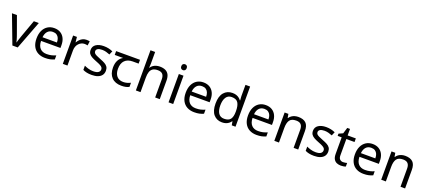

<svg xmlns="http://www.w3.org/2000/svg" viewBox="75 -2081 7562 3413"><g transform="rotate(20 3856.5 -375.0)"><path d="M203 0 0 -536H94L208 -220Q216 -198 225 -171Q234 -144 241 -119.5Q248 -95 251 -78H255Q259 -95 266.5 -120Q274 -145 283.5 -172Q293 -199 300 -220L414 -536H508L304 0Z M800 -546Q869 -546 918.5 -516Q968 -486 994.5 -431.5Q1021 -377 1021 -304V-251H654Q656 -160 700.5 -112.5Q745 -65 825 -65Q876 -65 915.5 -74.5Q955 -84 997 -102V-25Q956 -7 916 1.5Q876 10 821 10Q745 10 686.5 -21Q628 -52 595.5 -113.5Q563 -175 563 -264Q563 -352 592.5 -415Q622 -478 675.5 -512Q729 -546 800 -546ZM799 -474Q736 -474 699.5 -433.5Q663 -393 656 -321H929Q929 -367 915 -401Q901 -435 872.5 -454.5Q844 -474 799 -474Z M1407 -546Q1422 -546 1439.5 -544.5Q1457 -543 1470 -540L1459 -459Q1446 -462 1430.5 -464Q1415 -466 1401 -466Q1370 -466 1342 -453Q1314 -440 1292 -416.5Q1270 -393 1257.5 -360Q1245 -327 1245 -286V0H1157V-536H1229L1239 -438H1243Q1260 -468 1284 -492.5Q1308 -517 1339 -531.5Q1370 -546 1407 -546Z M1919 -148Q1919 -96 1893 -61Q1867 -26 1819 -8Q1771 10 1705 10Q1649 10 1608.5 1Q1568 -8 1537 -24V-104Q1569 -88 1614.5 -74.5Q1660 -61 1707 -61Q1774 -61 1804 -82.5Q1834 -104 1834 -140Q1834 -160 1823 -176Q1812 -192 1783.5 -208Q1755 -224 1702 -244Q1650 -264 1613 -284Q1576 -304 1556 -332Q1536 -360 1536 -404Q1536 -472 1591.5 -509Q1647 -546 1737 -546Q1786 -546 1828.5 -536.5Q1871 -527 1908 -510L1878 -440Q1844 -454 1807 -464Q1770 -474 1731 -474Q1677 -474 1648.5 -456.5Q1620 -439 1620 -409Q1620 -387 1633 -371.5Q1646 -356 1676.5 -341.5Q1707 -327 1758 -307Q1809 -288 1845 -268Q1881 -248 1900 -219.5Q1919 -191 1919 -148Z M2265 10Q2147 10 2082 -57Q2017 -124 2017 -245Q2017 -325 2046 -380.5Q2075 -436 2129 -465H1970V-537H2422V-465H2309Q2215 -465 2161.5 -411.5Q2108 -358 2108 -252Q2108 -165 2151 -114.5Q2194 -64 2274 -64Q2311 -64 2345 -73.5Q2379 -83 2411 -99V-21Q2382 -5 2347 2.5Q2312 10 2265 10Z M2627 -537Q2627 -518 2625.5 -498Q2624 -478 2622 -462H2628Q2645 -490 2671 -508Q2697 -526 2729 -535.5Q2761 -545 2795 -545Q2860 -545 2903.5 -524.5Q2947 -504 2969 -461Q2991 -418 2991 -349V0H2904V-343Q2904 -408 2875 -440Q2846 -472 2784 -472Q2724 -472 2690 -449.5Q2656 -427 2641.5 -383.5Q2627 -340 2627 -277V0H2539V-760H2627Z M3245 -536V0H3157V-536ZM3202 -737Q3222 -737 3237.5 -723.5Q3253 -710 3253 -681Q3253 -653 3237.5 -639Q3222 -625 3202 -625Q3180 -625 3165 -639Q3150 -653 3150 -681Q3150 -710 3165 -723.5Q3180 -737 3202 -737Z M3622 -546Q3691 -546 3740.5 -516Q3790 -486 3816.5 -431.5Q3843 -377 3843 -304V-251H3476Q3478 -160 3522.5 -112.5Q3567 -65 3647 -65Q3698 -65 3737.5 -74.5Q3777 -84 3819 -102V-25Q3778 -7 3738 1.5Q3698 10 3643 10Q3567 10 3508.5 -21Q3450 -52 3417.5 -113.5Q3385 -175 3385 -264Q3385 -352 3414.5 -415Q3444 -478 3497.5 -512Q3551 -546 3622 -546ZM3621 -474Q3558 -474 3521.5 -433.5Q3485 -393 3478 -321H3751Q3751 -367 3737 -401Q3723 -435 3694.5 -454.5Q3666 -474 3621 -474Z M4169 10Q4069 10 4009 -59.5Q3949 -129 3949 -267Q3949 -405 4009.5 -475.5Q4070 -546 4170 -546Q4212 -546 4243 -535.5Q4274 -525 4297 -507Q4320 -489 4336 -467H4342Q4341 -480 4338.5 -505.5Q4336 -531 4336 -546V-760H4424V0H4353L4340 -72H4336Q4320 -49 4297 -30.5Q4274 -12 4242.5 -1Q4211 10 4169 10ZM4183 -63Q4268 -63 4302.5 -109.5Q4337 -156 4337 -250V-266Q4337 -366 4304 -419.5Q4271 -473 4182 -473Q4111 -473 4075.5 -416.5Q4040 -360 4040 -265Q4040 -169 4075.5 -116Q4111 -63 4183 -63Z M4801 -546Q4870 -546 4919.5 -516Q4969 -486 4995.5 -431.5Q5022 -377 5022 -304V-251H4655Q4657 -160 4701.5 -112.5Q4746 -65 4826 -65Q4877 -65 4916.5 -74.5Q4956 -84 4998 -102V-25Q4957 -7 4917 1.5Q4877 10 4822 10Q4746 10 4687.5 -21Q4629 -52 4596.5 -113.5Q4564 -175 4564 -264Q4564 -352 4593.5 -415Q4623 -478 4676.5 -512Q4730 -546 4801 -546ZM4800 -474Q4737 -474 4700.5 -433.5Q4664 -393 4657 -321H4930Q4930 -367 4916 -401Q4902 -435 4873.5 -454.5Q4845 -474 4800 -474Z M5416 -546Q5512 -546 5561 -499.5Q5610 -453 5610 -349V0H5523V-343Q5523 -408 5494 -440Q5465 -472 5403 -472Q5314 -472 5280 -422Q5246 -372 5246 -278V0H5158V-536H5229L5242 -463H5247Q5265 -491 5291.5 -509.5Q5318 -528 5350 -537Q5382 -546 5416 -546Z M6125 -148Q6125 -96 6099 -61Q6073 -26 6025 -8Q5977 10 5911 10Q5855 10 5814.5 1Q5774 -8 5743 -24V-104Q5775 -88 5820.5 -74.5Q5866 -61 5913 -61Q5980 -61 6010 -82.5Q6040 -104 6040 -140Q6040 -160 6029 -176Q6018 -192 5989.5 -208Q5961 -224 5908 -244Q5856 -264 5819 -284Q5782 -304 5762 -332Q5742 -360 5742 -404Q5742 -472 5797.5 -509Q5853 -546 5943 -546Q5992 -546 6034.5 -536.5Q6077 -527 6114 -510L6084 -440Q6050 -454 6013 -464Q5976 -474 5937 -474Q5883 -474 5854.5 -456.5Q5826 -439 5826 -409Q5826 -387 5839 -371.5Q5852 -356 5882.5 -341.5Q5913 -327 5964 -307Q6015 -288 6051 -268Q6087 -248 6106 -219.5Q6125 -191 6125 -148Z M6434 -62Q6454 -62 6475 -65.5Q6496 -69 6509 -73V-6Q6495 1 6469 5.5Q6443 10 6419 10Q6377 10 6341.5 -4.5Q6306 -19 6284 -55Q6262 -91 6262 -156V-468H6186V-510L6263 -545L6298 -659H6350V-536H6505V-468H6350V-158Q6350 -109 6373.5 -85.5Q6397 -62 6434 -62Z M6823 -546Q6892 -546 6941.5 -516Q6991 -486 7017.5 -431.5Q7044 -377 7044 -304V-251H6677Q6679 -160 6723.5 -112.5Q6768 -65 6848 -65Q6899 -65 6938.5 -74.5Q6978 -84 7020 -102V-25Q6979 -7 6939 1.5Q6899 10 6844 10Q6768 10 6709.5 -21Q6651 -52 6618.5 -113.5Q6586 -175 6586 -264Q6586 -352 6615.5 -415Q6645 -478 6698.5 -512Q6752 -546 6823 -546ZM6822 -474Q6759 -474 6722.5 -433.5Q6686 -393 6679 -321H6952Q6952 -367 6938 -401Q6924 -435 6895.5 -454.5Q6867 -474 6822 -474Z M7438 -546Q7534 -546 7583 -499.5Q7632 -453 7632 -349V0H7545V-343Q7545 -408 7516 -440Q7487 -472 7425 -472Q7336 -472 7302 -422Q7268 -372 7268 -278V0H7180V-536H7251L7264 -463H7269Q7287 -491 7313.5 -509.5Q7340 -528 7372 -537Q7404 -546 7438 -546Z"/></g></svg>

Font: binaryvertical115
Style: Book
Weight: 400
Designer: Jelle Bosma - Monotype Design Team
Foundry: Monotype Imaging Inc.
Version: Version 2.003